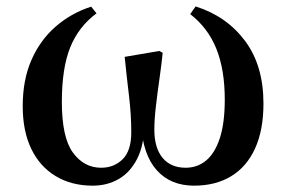

<svg xmlns="http://www.w3.org/2000/svg" viewBox="-20 -564 894 600"><path d="M269.8 16.2Q203.5 16.2 154.1 -13.6Q104.6 -43.3 77.8 -98.7Q51 -154.1 51 -232.3Q51 -314.8 78.4 -376.9Q105.7 -439 154 -481Q202.3 -523 264.8 -543.2L281.7 -522.4Q225.7 -480.8 199.5 -416.2Q173.3 -351.5 173.3 -245.3Q173.3 -134.2 208 -87Q242.6 -39.8 296 -39.8Q336.3 -39.8 363.3 -66.4Q390.2 -93 390.2 -150.5Q390.2 -205.9 383.2 -263.8Q376.2 -321.7 369.6 -386.3L478.2 -404.8L488.4 -398.8Q484.9 -363.7 478.5 -319.1Q472.1 -274.5 467.2 -232.1Q462.3 -189.8 462.3 -159.4Q462.3 -101.8 488 -70.8Q513.8 -39.8 560.2 -39.8Q596.6 -39.8 623.9 -62.2Q651.2 -84.6 666.8 -131.8Q682.4 -178.9 682.4 -252.8Q682.4 -346.1 656.2 -411.5Q629.9 -476.9 574.4 -519.9L591.3 -543.9Q688.1 -513.4 745.7 -436.3Q803.3 -359.2 803.3 -240.7Q803.3 -157.4 777.1 -100.1Q751 -42.8 702.4 -13.3Q653.8 16.2 586.3 16.2Q513.2 16.2 470 -31.9Q426.7 -80 420.6 -175.5H431.4Q430.3 -110.2 408.6 -67.7Q386.8 -25.2 350.9 -4.5Q315 16.2 269.8 16.2Z"/></svg>

Font: Noto Serif SC ExtraLight
Style: Regular
Weight: 200
Designer: Ryoko NISHIZUKA 西塚涼子 (kana & ideographs); Frank Grießhammer (Latin, Greek & Cyrillic); Wenlong ZHANG 张文龙 (bopomofo); San
Foundry: Adobe
Version: Version 2.002-H1;hotconv 1.1.0;makeotfexe 2.6.0